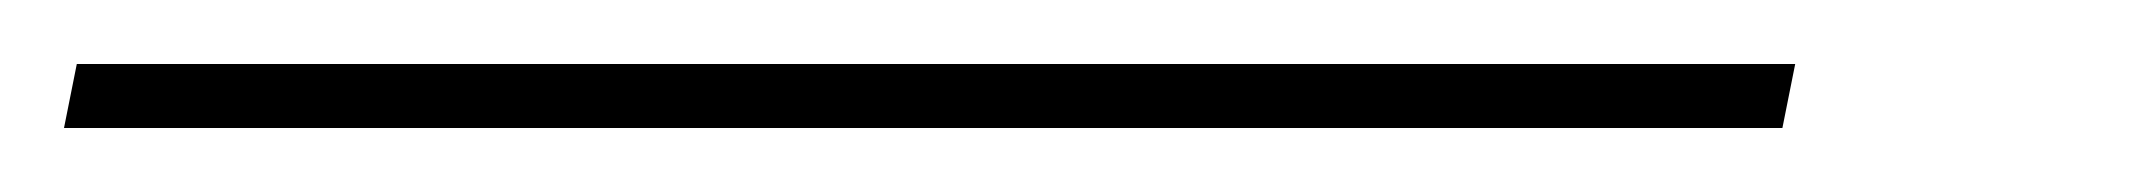

<svg xmlns="http://www.w3.org/2000/svg" viewBox="-112 164 669 60"><path d="M449 184 445 204H-92L-88 184Z"/></svg>

Font: TypoPRO Montserrat Alternates
Style: Italic
Weight: 250
Italic angle: -11.3°
Designer: Julieta Ulanovsky
Foundry: Julieta Ulanovsky
Version: Version 6.001